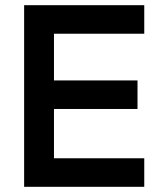

<svg xmlns="http://www.w3.org/2000/svg" viewBox="-20 -720 620 740"><path d="M73 0V-700H188V0ZM132 0V-110H536V0ZM132 -300V-410H510V-300ZM132 -590V-700H536V-590Z"/></svg>

Font: Fustat
Style: Bold
Weight: 700
Designer: Mohamed Gaber, Khaled Hosny, Laura Garcia Mut
Foundry: Kief Type Foundry, Alif Type Foundry, Hard Type Foundry
Version: Version 1.007